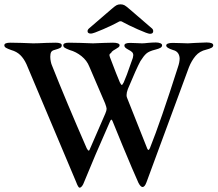

<svg xmlns="http://www.w3.org/2000/svg" viewBox="-20 -850 1004 886"><path d="M331 -11 102 -554Q90 -580 73.5 -596Q57 -612 32 -619Q15 -625 7.5 -629.5Q0 -634 0 -641Q0 -653 28 -653L79 -652Q115 -650 133 -650Q154 -650 192 -652L236 -653Q265 -653 265 -641Q265 -633 258 -629Q251 -625 233 -620Q220 -617 216 -609.5Q212 -602 212 -588Q212 -577 214.5 -565.5Q217 -554 219 -550Q286 -381 380 -166Q386 -155 389 -155Q393 -155 396 -165L466 -326Q472 -340 472 -348Q472 -354 465 -373L392 -543Q381 -571 356 -591Q331 -611 302 -619Q286 -625 279 -629.5Q272 -634 272 -641Q272 -653 298 -653L352 -652Q390 -650 409 -650Q426 -650 460 -652L501 -653Q515 -653 523.5 -650Q532 -647 532 -641Q532 -636 527 -632Q522 -628 513 -623Q511 -622 503 -617Q495 -612 492 -605Q485 -602 485 -595Q485 -593 487 -587Q521 -497 533 -470Q539 -458 542 -458Q545 -458 551 -470Q564 -499 583 -555L593 -583L595 -595Q595 -604 589.5 -609.5Q584 -615 572 -621Q570 -622 564.5 -625.5Q559 -629 556.5 -632.5Q554 -636 554 -640Q554 -652 581 -652Q598 -652 611 -651Q624 -650 635 -650Q646 -650 662 -652Q684 -654 699 -654Q712 -654 720 -650.5Q728 -647 728 -641Q728 -634 720.5 -629.5Q713 -625 697 -621Q668 -614 655.5 -603Q643 -592 628 -568Q610 -535 570 -439Q564 -423 564 -411Q564 -403 567 -397L660 -163Q663 -158 665 -158Q668 -158 672 -167Q721 -289 801 -540Q809 -563 809 -581Q807 -612 779 -619Q747 -629 747 -640Q747 -646 755 -649Q763 -652 776 -652L817 -651Q827 -650 847 -650Q858 -650 882 -652Q916 -654 933 -654Q964 -654 964 -641Q964 -634 956 -629.5Q948 -625 932 -621Q901 -614 882.5 -592Q864 -570 852 -540L656 -9Q648 13 638 13Q629 13 619 -6Q595 -59 546 -177L499 -292Q496 -298 494 -298Q491 -298 487 -288Q413 -121 369 -12Q359 16 347 16Q341 16 331 -11ZM384 -706Q384 -713 391 -719L492 -806Q509 -821 517 -825.5Q525 -830 536 -830Q547 -830 555 -825.5Q563 -821 580 -806L681 -719Q687 -714 687 -706Q687 -694 672 -694Q662 -694 616 -714.5Q570 -735 547 -748Q542 -752 536 -752Q530 -752 525 -748Q502 -735 456 -715Q410 -695 400 -695Q384 -695 384 -706Z"/></svg>

Font: EB Garamond Medium
Style: Regular
Weight: 500
Designer: Georg Duffner and Octavio Pardo
Foundry: Georg Duffner
Version: Version 1.000